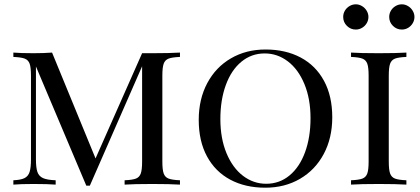

<svg xmlns="http://www.w3.org/2000/svg" viewBox="-20 -850 1934 884"><path d="M42 0ZM727.5 -502V-106Q727.5 -68.4 733.6 -51.3Q739.7 -34.2 756.1 -27.8Q772.5 -21.5 808.6 -20V0Q761.7 -2.9 681.6 -2.9Q595.7 -2.9 553.7 0V-20Q589.8 -21.5 606 -27.8Q622.1 -34.2 628.2 -51.3Q634.3 -68.4 634.3 -106V-544.9L393.6 4.9H377.4L145.5 -543.9V-116.2Q145.5 -77.6 152.3 -58.1Q159.2 -38.6 178 -30Q196.8 -21.5 236.3 -20V0Q200.7 -2.9 134.3 -2.9Q74.7 -2.9 41.5 0V-20Q76.2 -21.5 93 -30Q109.9 -38.6 116.2 -58.1Q122.6 -77.6 122.6 -116.2V-502Q122.6 -539.6 116.5 -556.6Q110.4 -573.7 94 -580.1Q77.6 -586.4 41.5 -587.9V-607.9Q74.2 -605 134.3 -605Q181.6 -605 219.7 -607.9L419.9 -120.6L634.3 -605H681.6Q761.7 -605 808.6 -607.9V-587.9Q772.5 -586.4 756.1 -580.1Q739.7 -573.7 733.6 -556.6Q727.5 -539.6 727.5 -502Z M895.5 0ZM1509.8 -310.1Q1509.8 -214.4 1470.5 -140.9Q1431.2 -67.4 1361.1 -26.6Q1291 14.2 1201.7 14.2Q1109.4 14.2 1040.3 -22.7Q971.2 -59.6 933.1 -129.9Q895 -200.2 895 -297.9Q895 -393.6 934.3 -467.3Q973.6 -541 1043.5 -581.5Q1113.3 -622.1 1202.6 -622.1Q1294.9 -622.1 1364.3 -585.2Q1433.6 -548.3 1471.7 -478Q1509.8 -407.7 1509.8 -310.1ZM994.6 -301.8Q994.6 -212.9 1022.7 -145Q1050.8 -77.1 1098.9 -40.5Q1147 -3.9 1205.6 -3.9Q1266.6 -3.9 1313 -42.2Q1359.4 -80.6 1384.5 -149.2Q1409.7 -217.8 1409.7 -306.2Q1409.7 -395 1381.6 -462.9Q1353.5 -530.8 1305.4 -567.4Q1257.3 -604 1198.7 -604Q1137.7 -604 1091.3 -565.7Q1044.9 -527.3 1019.8 -458.7Q994.6 -390.1 994.6 -301.8Z M1560.5 0ZM1770 -502V-106Q1770 -68.4 1776.1 -51.3Q1782.2 -34.2 1798.6 -27.8Q1814.9 -21.5 1851.1 -20V0Q1805.2 -2.9 1724.1 -2.9Q1638.2 -2.9 1596.2 0V-20Q1632.3 -21.5 1648.7 -27.8Q1665 -34.2 1671.1 -51.3Q1677.2 -68.4 1677.2 -106V-502Q1677.2 -539.6 1671.1 -556.6Q1665 -573.7 1648.7 -580.1Q1632.3 -586.4 1596.2 -587.9V-607.9Q1637.7 -605 1724.1 -605Q1805.2 -605 1851.1 -607.9V-587.9Q1814.9 -586.4 1798.6 -580.1Q1782.2 -573.7 1776.1 -556.6Q1770 -539.6 1770 -502ZM1676.3 -772Q1676.3 -756.3 1668.2 -742.9Q1660.2 -729.5 1646.7 -721.7Q1633.3 -713.9 1618.2 -713.9Q1594.2 -713.9 1577.1 -731Q1560.1 -748 1560.1 -772Q1560.1 -787.6 1567.9 -800.8Q1575.7 -814 1589.1 -822Q1602.5 -830.1 1618.2 -830.1Q1633.3 -830.1 1646.7 -822Q1660.2 -814 1668.2 -800.5Q1676.3 -787.1 1676.3 -772ZM1888.2 -772Q1888.2 -756.3 1880.1 -742.9Q1872.1 -729.5 1858.9 -721.7Q1845.7 -713.9 1830.1 -713.9Q1806.2 -713.9 1789.1 -731Q1772 -748 1772 -772Q1772 -787.6 1779.8 -800.8Q1787.6 -814 1801 -822Q1814.5 -830.1 1830.1 -830.1Q1845.2 -830.1 1858.6 -822Q1872.1 -814 1880.1 -800.5Q1888.2 -787.1 1888.2 -772Z"/></svg>

Font: Playfair Display SC
Style: Regular
Weight: 400
Designer: Claus Eggers Sørensen
Foundry: Claus Eggers Sørensen
Version: Version 1.004;PS 001.004;hotconv 1.0.70;makeotf.lib2.5.58329